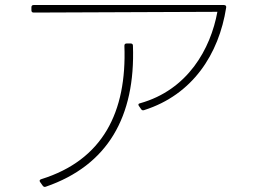

<svg xmlns="http://www.w3.org/2000/svg" viewBox="-20 -722 1040 764"><path d="M114 -672 845 -675C818 -527 727 -364 537 -311C530 -310 529 -305 533 -300L542 -287C545 -283 549 -282 554 -284C746 -345 851 -506 880 -692C881 -698 878 -702 871 -702H114C108 -702 105 -699 105 -693V-681C105 -675 108 -672 114 -672ZM140 3 150 17C153 21 157 23 162 21C409 -64 519 -258 509 -540C509 -546 506 -549 500 -549H484C478 -549 475 -546 475 -540C485 -276 389 -85 144 -9C137 -7 136 -2 140 3Z"/></svg>

Font: LINE Seed JP_OTF Thin
Style: Regular
Weight: 250
Designer: LY Corporation & Fontrix & Fontworks
Version: Version 1.007